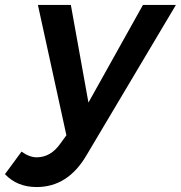

<svg xmlns="http://www.w3.org/2000/svg" viewBox="-107 -555 730 775"><path d="M41 200Q-38 200 -87 148L-20 57Q12 80 41 80Q98 80 137 24L161 -9L46 -535H179L250 -141L470 -535H603L242 72Q167 200 41 200Z"/></svg>

Font: Argentum Sans Medium
Style: Italic
Weight: 500
Italic angle: -11°
Designer: Julieta Ulanovsky (font), Cristiano Sobral (main changes and remaster)
Foundry: Julieta Ulanovsky (font), Cristiano Sobral (main changes and remaster)
Version: Version 2.007;June 15, 2022;FontCreator 14.0.0.2814 64-bit; 